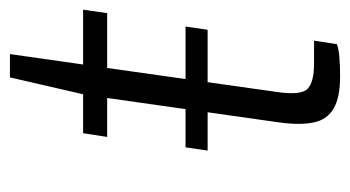

<svg xmlns="http://www.w3.org/2000/svg" viewBox="-180 -524 706 387"><g transform="rotate(-90 173.5 -331.0)"><path d="M63 -266 69.5 -310.5H313L306.5 -266ZM212.5 1Q170 1 147.8 -12Q125.5 -25 119.8 -51.8Q114 -78.5 119.5 -120L169 -468.5H90.5L98 -517H176.5L210.5 -664.5H257.5L236.5 -517H347L340 -468.5H229.5L181 -125.5Q174 -77 187.8 -64.2Q201.5 -51.5 238.5 -51.5H284.5L277.5 -5.5Q269 -2 251.8 -0.5Q234.5 1 212.5 1Z"/></g></svg>

Font: Public Sans Thin ExtraLight
Style: Italic
Weight: 250
Italic angle: -8°
Version: Version 2.001